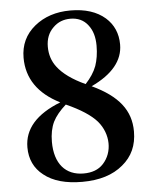

<svg xmlns="http://www.w3.org/2000/svg" viewBox="-54 -803 692 864"><g transform="rotate(-5 292.0 -370.5)"><path d="M283 16C361 16 422 -3 467 -41C512 -78 534 -127 534 -190C534 -285 481 -353 362 -409C458 -454 506 -513 506 -585C506 -635 488 -676 453 -707C415 -740 363 -757 296 -757C231 -757 177 -739 134 -704C90 -668 68 -621 68 -563C68 -470 117 -398 215 -349C105 -306 50 -243 50 -160C50 -107 70 -64 110 -33C151 0 209 16 283 16ZM292 -21C211 -21 162 -76 162 -175C162 -210 168 -240 180 -265C192 -289 212 -313 239 -337C304 -308 350 -278 377 -247C427 -188 428 -105 381 -55C360 -32 330 -21 292 -21ZM336 -421C277 -448 236 -478 211 -511C191 -537 181 -568 181 -603C181 -638 192 -667 215 -689C236 -710 262 -720 293 -720C326 -720 353 -708 372 -683C391 -659 400 -628 400 -589C400 -554 395 -524 386 -498C376 -471 359 -446 336 -421Z"/></g></svg>

Font: AllPunType Bold
Style: Regular
Weight: 700
Version: 1.0